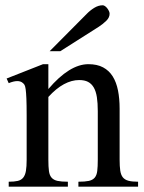

<svg xmlns="http://www.w3.org/2000/svg" viewBox="-20 -701 540 721"><path d="M274.4 0V-18.6Q299.3 -18.6 313.7 -21.7Q328.1 -24.9 335.7 -33.9Q343.3 -43 345.2 -59.1Q347.2 -75.2 347.2 -101.1V-283.7Q347.2 -314 343.8 -336.2Q340.3 -358.4 332 -372.6Q323.7 -386.7 310.5 -393.6Q297.4 -400.4 277.3 -400.4Q249 -400.4 220 -384.8Q190.9 -369.1 161.6 -336.9V-101.1Q161.6 -74.7 163.8 -58.6Q166 -42.5 173.8 -33.7Q181.6 -24.9 196 -21.7Q210.4 -18.6 234.9 -18.6V0H12.7V-18.6Q33.7 -18.6 46.9 -21.7Q60.1 -24.9 67.4 -34.2Q74.7 -43.5 77.4 -59.6Q80.1 -75.7 80.1 -101.1V-267.6Q80.1 -307.6 79.1 -330.6Q78.1 -353.5 76.4 -365.7Q74.7 -377.9 72 -382.3Q69.3 -386.7 65.4 -389.6Q49.3 -403.8 12.7 -388.7L4.9 -406.2L141.6 -460H161.6V-366.7Q241.2 -460 312 -460Q344.7 -460 367.2 -448Q389.6 -436 403.3 -414.1Q417 -392.1 423.1 -361.3Q429.2 -330.6 429.2 -293V-101.1Q429.2 -76.2 431.6 -60.1Q434.1 -43.9 441.4 -34.9Q448.7 -25.9 462.4 -22.2Q476.1 -18.6 498.5 -18.6V0ZM391.6 -649.4Q391.6 -635.3 379.2 -623Q366.7 -610.8 351.1 -600.6L206.5 -508.8H166.5L305.2 -648.4Q317.9 -661.6 333.7 -671.4Q349.6 -681.2 365.7 -681.2Q369.6 -681.2 374 -678.2Q378.4 -675.3 382.3 -670.4Q386.2 -665.5 388.9 -659.9Q391.6 -654.3 391.6 -649.4Z"/></svg>

Font: Doulos SIL Eur
Style: Regular
Weight: 400
Designer: Walt Agee, Victor Gaultney, Peter Martin, Debbi Hosken, Becca Hirsbrunner
Foundry: SIL International
Version: Version 5.000